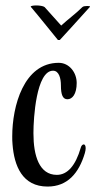

<svg xmlns="http://www.w3.org/2000/svg" viewBox="-20 -667 351 706"><path d="M193 -520H200C203 -523 277 -604 310 -641C311 -642 311 -642 311 -643C311 -644 307 -645 301 -645C294 -645 286 -644 283 -641C259 -617 231 -597 205 -573L144 -641C139 -645 125 -647 113 -647C102 -647 93 -645 93 -643C93 -642 93 -642 94 -641C128 -601 160 -560 193 -520ZM155 19C228 19 270 -30 292 -104C294 -111 295 -117 295 -122C295 -131 292 -136 288 -136C284 -136 279 -132 277 -124C258 -58 228 -24 189 -24C124 -24 103 -95 103 -176V-180C103 -230 113 -407 175 -407C197 -407 204 -379 204 -353C204 -318 211 -302 228 -302C246 -302 262 -321 262 -362C262 -400 235 -436 196 -436C67 -436 25 -276 25 -166C25 -156 25 -146 26 -137C32 -57 62 19 155 19Z"/></svg>

Font: Style Script
Style: Regular
Weight: 400
Designer: Robert E. Leuschke
Foundry: Robert E. Leuschke
Version: Version 1.010